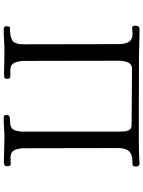

<svg xmlns="http://www.w3.org/2000/svg" viewBox="112 -887 776 1040"><g transform="rotate(90 500.0 -367.0)"><path d="M882 -716Q882 -699 874 -697.5Q866 -696 854 -696Q814 -696 798 -676.5Q782 -657 782 -619Q782 -491 782.5 -363Q783 -235 783 -107Q783 -82 792.5 -59Q802 -36 833 -36Q841 -36 849.5 -36.5Q858 -37 867 -37Q875 -37 877.5 -32Q880 -27 880 -19Q880 -5 873.5 -2.5Q867 0 855 0Q824 0 793 -1.5Q762 -3 731 -3Q703 -3 675.5 -1Q648 1 621 1Q612 1 607.5 -1Q603 -3 603 -13Q603 -28 611.5 -30.5Q620 -33 632 -33Q672 -33 682.5 -52.5Q693 -72 693 -107V-626Q693 -639 691.5 -654.5Q690 -670 682.5 -681Q675 -692 656 -692L353 -694Q334 -694 324.5 -682Q315 -670 312 -653Q309 -636 309 -621Q309 -493 309.5 -364Q310 -235 310 -107Q310 -82 319.5 -58.5Q329 -35 360 -35H394Q401 -35 404 -30Q407 -25 407 -19Q407 -6 401 -3.5Q395 -1 384 -1Q353 -1 322.5 -2Q292 -3 262 -3Q231 -3 200 -1Q169 1 138 1Q122 1 122 -14Q122 -19 123.5 -26Q125 -33 132 -33Q179 -33 199.5 -46Q220 -59 220 -110Q220 -238 219.5 -366.5Q219 -495 219 -623Q219 -652 208 -674.5Q197 -697 163 -697Q155 -697 147.5 -696Q140 -695 132 -695Q124 -695 121.5 -699.5Q119 -704 119 -711Q119 -723 124 -729Q129 -735 142 -735Q175 -735 207.5 -733.5Q240 -732 274 -732Q351 -732 428.5 -731.5Q506 -731 584 -731H746Q800 -731 854 -734Q857 -735 860 -735Q863 -735 866 -735Q874 -735 878 -729.5Q882 -724 882 -716Z"/></g></svg>

Font: Kaisei Decol
Style: Regular
Weight: 400
Designer: Font-Kai, 金井和夫
Foundry: KAZUO KANAI
Version: Version 5.003